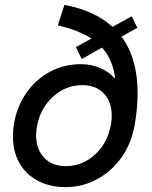

<svg xmlns="http://www.w3.org/2000/svg" viewBox="-20 -755 621 787"><path d="M33 -196Q33 -223 37 -246Q49 -318 88 -374Q127 -430 185 -461Q243 -492 312 -492Q354 -492 391 -476Q428 -460 452 -432Q443 -511 398 -560L315 -513L291 -562L355 -597Q300 -632 217 -651L244 -735Q368 -712 441 -645L520 -688L543 -641L478 -605Q544 -516 544 -374Q544 -312 532 -243Q519 -168 478.5 -110.5Q438 -53 378 -20.5Q318 12 249 12Q184 12 135 -14Q86 -40 59.5 -87Q33 -134 33 -196ZM128 -201Q128 -143 161 -108.5Q194 -74 250 -74Q318 -74 370 -122Q422 -170 435 -246Q438 -264 438 -281Q438 -338 405.5 -372Q373 -406 317 -406Q249 -406 196.5 -358Q144 -310 131 -234Q128 -218 128 -201Z"/></svg>

Font: Oak Sans Medium
Style: Italic
Weight: 500
Italic angle: -9.49998°
Foundry: Erik Kennedy, Walven
Version: Version 1.000